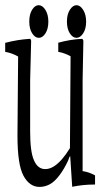

<svg xmlns="http://www.w3.org/2000/svg" viewBox="-27 -737 400 747"><path d="M41 -208V-214.8Q42 -370.6 43.5 -517.1Q18.6 -531.2 -6.8 -535.2Q-6.8 -557.6 -6.8 -570.3Q41.5 -583 89.4 -585.9Q91.8 -587.4 94.2 -578.6Q92.3 -506.8 90.3 -424.8Q90.3 -330.1 90.3 -225.6Q90.3 -146.5 105 -113.8Q119.6 -79.1 148.9 -79.1Q166.5 -79.1 183.6 -90.3Q213.9 -109.9 245.1 -160.6Q246.1 -344.2 247.6 -518.1Q222.7 -531.7 199.7 -535.2Q199.7 -557.6 199.7 -570.8Q245.1 -583.5 292 -585.9Q294.4 -586.9 297.4 -578.6Q295.9 -506.8 294.4 -424.8Q294.4 -252.9 294.4 -71.3Q318.8 -67.9 342.8 -54.7Q342.8 -42 342.8 -19Q340.8 -19 338.4 -19Q296.4 -19 253.9 -10.3Q250 -74.7 246.1 -129.9Q242.2 -126.5 238.3 -112.8Q222.2 -78.6 205.1 -56.2Q185.5 -29.8 166.3 -19.8Q147 -9.8 127 -9.8Q87.9 -9.8 64.5 -53Q41 -96.2 41 -208ZM296.6 -607.4Q285.2 -589.8 270.5 -589.8Q255.9 -589.8 244.6 -607.4Q233.4 -625 233.4 -653.1Q233.4 -681.2 244.9 -699Q256.3 -716.8 270.8 -716.8Q285.2 -716.8 296.6 -698.5Q308.1 -680.2 308.1 -652.6Q308.1 -625 296.6 -607.4ZM97.9 -699Q108.9 -716.8 123.5 -716.8Q138.2 -716.8 149.7 -698.5Q161.1 -680.2 161.1 -652.6Q161.1 -625 149.9 -607.4Q138.7 -589.8 124 -589.8Q109.4 -589.8 98.1 -607.4Q86.9 -625 86.9 -653.1Q86.9 -681.2 97.9 -699Z"/></svg>

Font: Scarab Serif
Style: Condensed-Light
Weight: 300
Designer: John Roberts
Foundry: Scarab
Version: 1.0